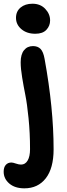

<svg xmlns="http://www.w3.org/2000/svg" viewBox="-58 -735 361 1042"><path d="M133.8 -551.8Q87.4 -551.8 58.1 -576.7Q28.8 -601.6 28.8 -638.2Q28.8 -673.3 53.7 -694.1Q78.6 -714.8 118.2 -714.8Q161.1 -714.8 187.5 -687Q213.9 -659.2 213.9 -624Q213.9 -594.7 193.8 -573.2Q173.8 -551.8 133.8 -551.8ZM74.2 287.1Q22.9 287.1 -7.6 261Q-38.1 234.9 -38.1 196.8Q-38.1 172.9 -26.6 159.9Q-15.1 147 3.9 147Q12.2 147 28.1 152.6Q43.9 158.2 56.2 158.2Q79.1 158.2 92 136.2Q105 114.3 105 74.2Q105 -14.2 96.9 -93.5Q88.9 -172.9 79.6 -219Q70.3 -265.1 62.3 -314Q54.2 -362.8 54.2 -397Q54.2 -439.9 72.3 -462.4Q90.3 -484.9 121.1 -484.9Q147 -484.9 162.1 -469.5Q177.2 -454.1 184.1 -415Q232.9 -147 232.9 75.2Q232.9 178.2 190.4 232.7Q147.9 287.1 74.2 287.1Z"/></svg>

Font: Shantell Sans Bouncy
Style: Regular
Weight: 600
Designer: Stephen Nixon, Anya Danilova, Shantell Martin
Foundry: Arrow Type
Version: Version 1.006;[9816181b4]